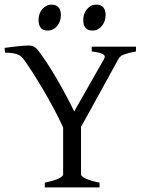

<svg xmlns="http://www.w3.org/2000/svg" viewBox="-20 -819 634 839"><path d="M175.8 0V-21Q220.2 -30.3 238 -39.8Q255.9 -49.3 255.9 -56.2V-262.2Q237.8 -301.8 214.8 -344.7Q191.9 -387.7 168 -428.2Q144 -468.8 121.6 -503.7Q99.1 -538.6 82 -562Q77.6 -567.4 72 -572.3Q66.4 -577.1 57.6 -580.8Q48.8 -584.5 35.6 -586.7Q22.5 -588.9 2 -588.9L0 -609.9Q28.8 -613.8 57.6 -616.9Q86.4 -620.1 106.9 -620.1Q129.4 -620.1 145 -601.1Q163.1 -577.6 184.1 -545.7Q205.1 -513.7 226.1 -478Q247.1 -442.4 267.1 -404.8Q287.1 -367.2 304.2 -332L435.1 -562Q442.4 -574.7 430.4 -582Q418.5 -589.4 380.9 -594.2V-615.2H574.2V-594.2Q540.5 -587.9 522.7 -581.3Q504.9 -574.7 498 -562L334 -264.2V-56.2Q334 -53.2 338.1 -49.1Q342.3 -44.9 351.8 -40Q361.3 -35.2 376.7 -30.3Q392.1 -25.4 415 -21V0ZM441.4 -752.4Q441.4 -738.8 437 -726.6Q432.6 -714.4 425 -705.3Q417.5 -696.3 407.2 -690.9Q397 -685.5 384.8 -685.5Q362.8 -685.5 353.3 -697.8Q343.8 -710 343.8 -732.4Q343.8 -746.1 348.1 -758.3Q352.5 -770.5 360.4 -779.5Q368.2 -788.6 378.2 -793.7Q388.2 -798.8 399.9 -798.8Q441.4 -798.8 441.4 -752.4ZM246.1 -752.4Q246.1 -738.8 241.7 -726.6Q237.3 -714.4 229.7 -705.3Q222.2 -696.3 211.9 -690.9Q201.7 -685.5 189.5 -685.5Q167.5 -685.5 158 -697.8Q148.4 -710 148.4 -732.4Q148.4 -746.1 152.8 -758.3Q157.2 -770.5 165 -779.5Q172.9 -788.6 182.9 -793.7Q192.9 -798.8 204.6 -798.8Q246.1 -798.8 246.1 -752.4Z"/></svg>

Font: Gentium Plus
Style: Regular
Weight: 400
Designer: J. Victor Gaultney, Annie Olsen, Iska Routamaa
Foundry: SIL International
Version: Version 1.510